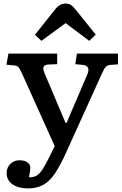

<svg xmlns="http://www.w3.org/2000/svg" viewBox="-20 -820 683 1071"><path d="M136 231Q82 231 49.5 208Q17 185 17 145Q17 115 37.5 94.5Q58 74 89 74Q115 74 131 84.5Q147 95 149 112Q149 119 148 130.5Q147 142 142 169Q166 170 184 159.5Q202 149 219.5 121.5Q237 94 260 46L285 -5L105 -405Q91 -435 83.5 -444.5Q76 -454 59 -455L16 -459L27 -521H299V-462L249 -460Q231 -459 224 -449Q217 -439 230 -408L346 -134H351L466 -402Q488 -452 443 -458L400 -462L409 -521H638V-461L596 -458Q578 -456 569 -446Q560 -436 545 -402L342 46Q312 110 284 151Q256 192 220.5 211.5Q185 231 136 231ZM211 -592 175 -626 291 -772Q315 -800 346 -800Q363 -800 375 -792.5Q387 -785 403 -765L514 -627L478 -592L346 -691Z"/></svg>

Font: Literata 7pt Medium
Style: Regular
Weight: 500
Designer: Latin by Veronika Burian and Jose Scaglione. Greek by Irene Vlachou. Cyrillic by Vera Evstafieva.
Foundry: TypeTogether
Version: Version 3.002